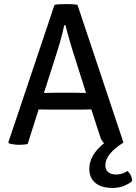

<svg xmlns="http://www.w3.org/2000/svg" viewBox="-20 -707 670 944"><path d="M231 -168 170 -169 116 1Q100 5 74.5 5Q49 5 24 -2L21 -7L248 -683Q268 -687 306 -687Q344 -687 361 -683L587 -6Q498 50 498 105Q498 127 511.5 139Q525 151 552 151Q579 151 607 134Q629 154 630 183Q589 217 533.5 217Q478 217 448.5 192Q419 167 419 124Q419 55 492 -3Q478 -14 469 -46L429 -169L368 -168ZM196 -250 249 -251H352Q354 -251 374 -250.5Q394 -250 403 -250L354 -405Q324 -496 302 -583H296Q280 -511 258 -444Z"/></svg>

Font: Signika Negative
Style: Regular
Weight: 400
Designer: Anna Giedrys
Foundry: Anna Giedrys
Version: Version 1.001